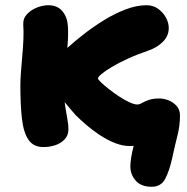

<svg xmlns="http://www.w3.org/2000/svg" viewBox="-20 -553 717 735"><path d="M561 162Q520 162 499.5 138.5Q479 115 479 84Q479 71 482 51Q485 31 491.5 6Q498 -19 509 -46L550 -20Q539 -11 531 -5Q523 1 511 3.5Q499 6 476 6Q449 6 420 -5.5Q391 -17 363.5 -35Q336 -53 312 -73.5Q288 -94 270 -112Q252 -132 230.5 -158.5Q209 -185 193.5 -215.5Q178 -246 178 -276Q178 -292 183.5 -307Q189 -322 202 -335Q214 -348 240.5 -372Q267 -396 302.5 -423.5Q338 -451 378.5 -476Q419 -501 461 -517Q503 -533 541 -533Q566 -533 585 -519.5Q604 -506 615 -486Q626 -466 626 -446Q626 -415 603 -392.5Q580 -370 547 -359Q503 -344 467.5 -327.5Q432 -311 407 -296Q382 -281 368.5 -269.5Q355 -258 355 -253Q355 -249 367 -237.5Q379 -226 397.5 -211.5Q416 -197 436.5 -183.5Q457 -170 475.5 -161.5Q494 -153 505 -153Q514 -153 524 -159Q534 -165 550 -170.5Q566 -176 590 -176Q607 -176 625 -169Q643 -162 656 -147.5Q669 -133 669 -111Q669 -72 659.5 -35Q650 2 639 53Q629 99 613 130.5Q597 162 561 162ZM146 10Q108 10 89 -18Q70 -46 64 -98.5Q58 -151 58 -225Q58 -246 60 -275Q62 -304 65 -336Q68 -368 69.5 -400Q71 -432 69 -459Q68 -483 84 -499.5Q100 -516 122.5 -524.5Q145 -533 165 -533Q200 -533 219 -510Q238 -487 240 -452Q242 -414 238 -372.5Q234 -331 229.5 -293Q225 -255 225 -225Q225 -177 229.5 -147Q234 -117 238 -96.5Q242 -76 242 -58Q242 -35 227.5 -19.5Q213 -4 191 3Q169 10 146 10Z"/></svg>

Font: Shantell Sans ExtraBold
Style: Regular
Weight: 800
Designer: Stephen Nixon, Anya Danilova, Shantell Martin
Foundry: Arrow Type
Version: Version 1.011;[c5ecc13dd]